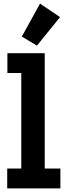

<svg xmlns="http://www.w3.org/2000/svg" viewBox="-20 -1045 380 1065"><path d="M21 -640V-750H228V-110H315V0H20V-110H98V-640ZM313 -950 185 -792 101 -842 202 -1025Z"/></svg>

Font: Cherry Swash
Style: Bold
Weight: 700
Designer: Kasatkina Nataliya
Foundry: Nataliya Kasatkina
Version: Version 1.001